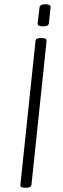

<svg xmlns="http://www.w3.org/2000/svg" viewBox="-20 -881 295 903"><path d="M96 2Q74 2 76 -13L147 -688Q148 -702 170 -702H178Q201 -702 199 -688L128 -12Q126 2 104 2ZM182 -757Q156 -757 157 -771L166 -847Q167 -853 173 -857Q179 -861 193 -861Q219 -861 218 -847L210 -771Q208 -757 182 -757Z"/></svg>

Font: Asap Condensed Condensed ExtraLight
Style: Italic
Weight: 200
Width: 3
Italic angle: -6°
Designer: Pablo Cosgaya
Foundry: Omnibus-Type
Version: Version 3.001; ttfautohint (v1.8.4.7-5d5b)